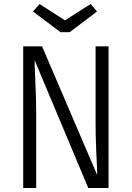

<svg xmlns="http://www.w3.org/2000/svg" viewBox="-20 -935 655 955"><path d="M152.3 -635.4Q151.8 -625.1 154.4 -560Q160 -447.2 160 -379.5V0H95.4V-704.6H189.2L463.1 -65.1Q464.1 -71.3 462.8 -95.9Q461.5 -120.5 461 -131.8Q460.5 -142.6 457.9 -202.8Q455.4 -263.1 455.4 -327.2V-704.6H520V0H419ZM303.1 -833.8 430.8 -914.9 462.6 -877.9 326.7 -774.9H281L144.1 -877.9L176.9 -914.9Z"/></svg>

Font: Fira Code Fixed Light
Style: Regular
Weight: 300
Monospace: yes
Designer: Carrois Corporate, Edenspiekermann AG, Nikita Prokopov
Foundry: Carrois Corporate, Edenspiekermann AG, Nikita Prokopov
Version: Version 5.002